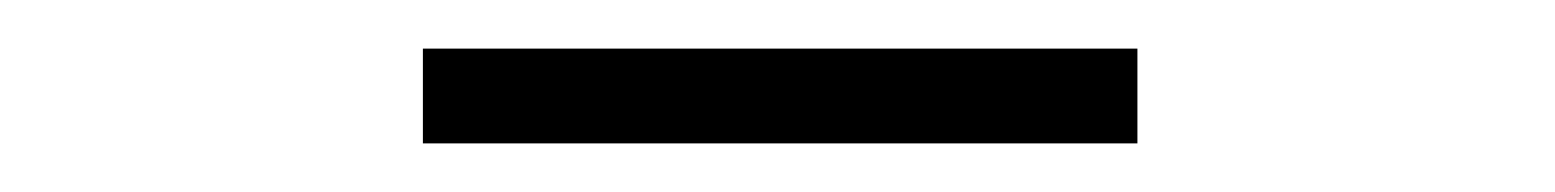

<svg xmlns="http://www.w3.org/2000/svg" viewBox="-20 -638 640 79"><path d="M154 -579V-618H448V-579Z"/></svg>

Font: Inconsolata Expanded Light
Style: Regular
Weight: 300
Width: 7
Monospace: yes
Designer: Raph Levien, Cyreal, Brenton Simpson
Foundry: Raph Levien, Cyreal, Google
Version: Version 3.001; ttfautohint (v1.8.2.53-6de2)